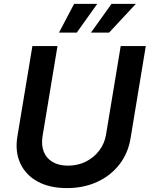

<svg xmlns="http://www.w3.org/2000/svg" viewBox="-20 -967 778 998"><path d="M328.1 10.7Q237.3 10.7 175 -23.7Q112.8 -58.1 85.2 -118.7Q57.6 -179.2 70.3 -257.3L148.4 -727.5H278.8L201.2 -259.3Q193.8 -212.9 207.5 -178.5Q221.2 -144 253.4 -125Q285.6 -106 333.5 -106Q384.8 -106 426.8 -127.2Q468.8 -148.4 496.3 -185.1Q523.9 -221.7 531.2 -267.6L607.4 -727.5H737.8L658.7 -248.5Q646 -170.4 600.6 -112.1Q555.2 -53.7 485.1 -21.5Q415 10.7 328.1 10.7ZM378.9 -797.4H286.6L365.2 -946.8H485.4ZM546.9 -797.4H452.6L559.6 -946.8H686Z"/></svg>

Font: Inter SemiBold
Style: Italic
Weight: 600
Italic angle: -9.3988°
Designer: Rasmus Andersson
Foundry: rsms
Version: Version 4.001;git-66647c0bb